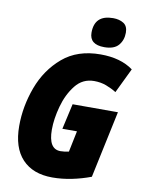

<svg xmlns="http://www.w3.org/2000/svg" viewBox="-101 -1009 817 1089"><g transform="rotate(10 307.5 -465.0)"><path d="M546 -871Q546 -909 521.5 -924.5Q497 -940 461 -940Q354 -940 354 -838Q354 -769 439 -769Q496 -769 521 -798.5Q546 -828 546 -871ZM498 -33 580 -419H319L286 -272H370L345 -151Q318 -145 297 -145Q228 -145 228 -257Q228 -319 248 -392Q268 -465 309.5 -517.5Q351 -570 417 -570Q455 -570 487 -558Q519 -546 546 -529L615 -672Q543 -725 427 -725Q294 -725 209 -652.5Q124 -580 83 -469.5Q42 -359 42 -246Q42 -121 103.5 -55.5Q165 10 277 10Q332 10 388.5 -1.5Q445 -13 498 -33Z"/></g></svg>

Font: Noto Sans Display SemiCondensed Black
Style: Italic
Weight: 900
Width: 4
Designer: Monotype Design team
Foundry: Monotype Imaging Inc.
Version: 1.000